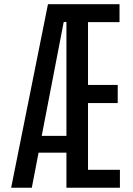

<svg xmlns="http://www.w3.org/2000/svg" viewBox="-20 -879 621 899"><path d="M32.2 0H128.9L160.6 -164.1H291V0H541.5V-84H392.1V-396.5H531.2V-481.4H392.1V-775.4H539.6V-859.4H204.6ZM175.3 -242.7 278.3 -775.9 291 -776.4V-242.7Z"/></svg>

Font: Antonio
Style: Regular
Weight: 400
Designer: Vernon Adams
Foundry: Vernon Adams
Version: Version 1.002